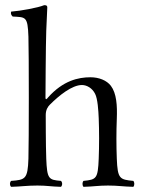

<svg xmlns="http://www.w3.org/2000/svg" viewBox="-20 -718 551 743"><path d="M157 -273C157 -293 165 -305 173 -313C209 -349 259 -389 297 -389C316 -389 337 -377 348 -355C358 -336 360.8 -290 362 -261C364 -211 364 -154 362 -104C358.9 -26.1 353 -23 303 -18C298 -12 298 -1 303 5C343 4 360 0 398 0C437 0 455 4 496 5C501 -1 501 -12 496 -18C443 -23 435.1 -26.1 432 -104C430 -154 430 -208 432 -258C434.1 -310 431 -357 409 -386C393 -407 363 -419 330 -419C283 -419 224 -406 166 -341C163 -337 156 -328 156 -341C156 -341 157 -549 159 -599C161.5 -661 161.4 -653.9 163 -689C163 -696 160 -698 151 -698C127 -688 61 -676 23 -673C21 -665 23 -660 29 -654C79 -651 87.3 -656 90 -576C92 -516 92 -164 90 -104C87.4 -25 78 -22 23 -18C17 -12 17 -1 23 5C62 4 84 0 125 0C162 0 176 4 216 5C222 -1 222 -12 216 -18C168 -22 162.2 -25.1 159 -104C157 -154 157 -273 157 -273Z"/></svg>

Font: Libertinus Serif Display
Style: Regular
Weight: 400
Designer: Philipp H. Poll
Foundry: Khaled Hosny
Version: Version 6.1